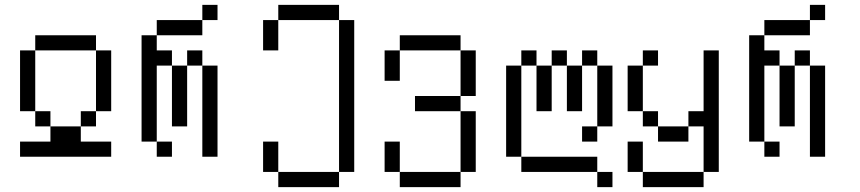

<svg xmlns="http://www.w3.org/2000/svg" viewBox="-20 -645 3540 790"><path d="M437.5 0V-62.5H312.5V-125H187.5V-62.5H62.5V0ZM187.5 -125V-187.5H125V-125ZM312.5 -125H375V-187.5H312.5ZM125 -187.5Q125 -187.5 125 -437.5H62.5Q62.5 -437.5 62.5 -187.5ZM375 -187.5H437.5Q437.5 -187.5 437.5 -437.5H375Q375 -437.5 375 -187.5ZM125 -437.5H375V-500H125Z M687.5 0V-62.5H625V0ZM875 -562.5V-625H812.5V-562.5H625V-500H562.5V-62.5H625V-375H687.5Q687.5 -375 687.5 -125H750Q750 -125 750 -375H687.5V-437.5H625V-500H812.5V-562.5ZM812.5 -375Q812.5 -375 812.5 0H875Q875 0 875 -375ZM750 -375H812.5V-437.5H750Z M1125 62.5V125H1375V62.5ZM1125 62.5Q1125 62.5 1125 -62.5H1062.5Q1062.5 -62.5 1062.5 62.5ZM1375 62.5H1437.5Q1437.5 62.5 1437.5 -562.5H1375Q1375 -562.5 1375 62.5ZM1062.5 -562.5Q1062.5 -562.5 1062.5 -437.5H1125Q1125 -437.5 1125 -562.5ZM1125 -562.5H1375V-625H1125Z M1625 62.5V125H1875V62.5ZM1625 62.5Q1625 62.5 1625 -62.5H1562.5Q1562.5 -62.5 1562.5 62.5ZM1875 62.5H1937.5Q1937.5 62.5 1937.5 -187.5H1875Q1875 -187.5 1875 62.5ZM1875 -187.5V-250H1687.5V-187.5ZM1875 -250H1937.5V-437.5H1875ZM1562.5 -437.5Q1562.5 -437.5 1562.5 -312.5H1625Q1625 -312.5 1625 -437.5ZM1625 -437.5H1875V-500H1625Z M2500 125V62.5H2437.5V125ZM2437.5 62.5V0H2125V62.5ZM2125 0Q2125 0 2125 -375H2062.5Q2062.5 -375 2062.5 0ZM2437.5 -125H2375V-62.5H2437.5ZM2437.5 -125H2500Q2500 -125 2500 -375H2437.5Q2437.5 -375 2437.5 -125ZM2187.5 -375V-187.5H2250V-375ZM2312.5 -375V-187.5H2375V-375ZM2125 -375H2187.5V-437.5H2125ZM2250 -375H2312.5V-437.5H2250ZM2375 -375H2437.5V-437.5H2375Z M2687.5 -375V-437.5H2625V-375H2562.5V-187.5H2625V-125H2687.5V-62.5H2812.5V-125H2687.5V-187.5H2625V-375ZM2625 62.5V125H2875V62.5ZM2625 62.5Q2625 62.5 2625 -62.5H2562.5Q2562.5 -62.5 2562.5 62.5ZM2875 62.5H2937.5Q2937.5 62.5 2937.5 -437.5H2875Q2875 -437.5 2875 -187.5H2812.5V-125H2875Z M3187.5 0V-62.5H3125V0ZM3375 -562.5V-625H3312.5V-562.5H3125V-500H3062.5V-62.5H3125V-375H3187.5Q3187.5 -375 3187.5 -125H3250Q3250 -125 3250 -375H3187.5V-437.5H3125V-500H3312.5V-562.5ZM3312.5 -375Q3312.5 -375 3312.5 0H3375Q3375 0 3375 -375ZM3250 -375H3312.5V-437.5H3250Z"/></svg>

Font: BFUnifontExMono
Style: Regular
Weight: 500
Version: Version 15.0.06